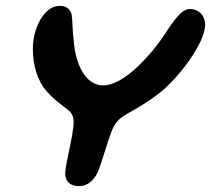

<svg xmlns="http://www.w3.org/2000/svg" viewBox="-20 -622 716 652"><path d="M249.5 10C278.5 10 303.5 -12 316.5 -48.5C331.5 -91 348.5 -150 359.5 -178C372.5 -207 381 -217.5 413.5 -236.5C445.5 -254.5 485 -277 525.5 -309.5C586.5 -358.5 676.5 -475 676.5 -538.5C676.5 -568.5 655.5 -591.5 624.5 -591.5C603 -591.5 582 -569.5 550.5 -522.5C524 -479.5 480.5 -424 434 -383.5C398.5 -353 362 -332 330.5 -332C270.5 -332 237 -402.5 230.5 -482C226 -512.5 227 -549.5 223 -574.5C215 -595 203.5 -602 182 -602C129.5 -602 91.5 -525.5 91.5 -456.5C91.5 -399.5 107.5 -345.5 140 -310.5C159 -287.5 185.5 -269 212 -248C225.5 -237.5 230 -223.5 230 -206.5C230 -164 201.5 -65 201.5 -33.5C201.5 -4.5 218.5 10 249.5 10Z"/></svg>

Font: Gluten
Style: Italic
Weight: 400
Italic angle: -13°
Designer: Tyler Finck
Foundry: Etcetera Type Company
Version: Version 0.920